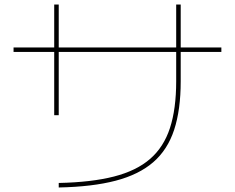

<svg xmlns="http://www.w3.org/2000/svg" viewBox="-20 -810 1040 850"><path d="M240 0Q385 -3 484.5 -28.5Q584 -54 644.5 -106.5Q705 -159 732.5 -243.5Q760 -328 760 -450V-790H780V-450Q780 -324 751 -235.5Q722 -147 658.5 -92Q595 -37 492 -10Q389 17 240 20ZM220 -300V-790H240V-300ZM40 -580V-600H960V-580Z"/></svg>

Font: M PLUS 2 Thin Thin
Style: Regular
Weight: 250
Version: Version 1.001